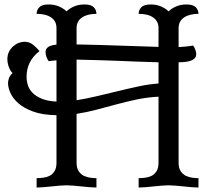

<svg xmlns="http://www.w3.org/2000/svg" viewBox="-20 -840 959 860"><path d="M99 -496Q99 -477 105 -458Q111 -439 126.5 -423.5Q142 -408 168 -397.5Q194 -387 233 -385V-570L198 -566Q193 -572 188.5 -584Q184 -596 184 -607Q184 -636 233 -640V-714Q233 -745 209.5 -761.5Q186 -778 144 -778Q144 -795 156 -807.5Q168 -820 198 -820Q224 -820 244.5 -811Q265 -802 278 -789Q291 -802 311.5 -811Q332 -820 358 -820Q388 -820 400 -807.5Q412 -795 412 -778Q371 -778 347 -761.5Q323 -745 323 -714V-641Q426 -639 521 -635.5Q616 -632 690 -630V-714Q690 -745 666.5 -761.5Q643 -778 601 -778Q601 -795 613 -807.5Q625 -820 655 -820Q681 -820 701.5 -811Q722 -802 735 -789Q748 -802 768.5 -811Q789 -820 815 -820Q845 -820 857 -807.5Q869 -795 869 -778Q828 -778 804 -761.5Q780 -745 780 -714V-629Q795 -630 811.5 -631.5Q828 -633 845 -636Q850 -630 854.5 -618.5Q859 -607 859 -597Q859 -561 780 -561V-111Q780 -87 789.5 -73Q799 -59 812.5 -52.5Q826 -46 841.5 -44Q857 -42 869 -42V0Q857 0 839 -1.5Q821 -3 802 -5Q783 -7 765 -8.5Q747 -10 735 -10Q723 -10 705 -8.5Q687 -7 668 -5Q649 -3 631 -1.5Q613 0 601 0V-42Q614 -42 630 -44Q646 -46 659 -52.5Q672 -59 681 -73Q690 -87 690 -111V-407Q637 -404 590.5 -394Q544 -384 499.5 -372Q455 -360 411.5 -348.5Q368 -337 323 -330V-111Q323 -87 332.5 -73Q342 -59 355.5 -52.5Q369 -46 384.5 -44Q400 -42 412 -42V0Q400 0 382 -1.5Q364 -3 345 -5Q326 -7 308 -8.5Q290 -10 278 -10Q266 -10 248 -8.5Q230 -7 211 -5Q192 -3 174 -1.5Q156 0 144 0V-42Q157 -42 173 -44Q189 -46 202 -52.5Q215 -59 224 -73Q233 -87 233 -111V-324Q170 -325 128 -340.5Q86 -356 61.5 -378Q37 -400 26.5 -424Q16 -448 16 -467Q16 -478 20 -489.5Q24 -501 36 -513Q25 -524 19 -541.5Q13 -559 13 -575Q13 -594 20.5 -608.5Q28 -623 39.5 -633Q51 -643 64.5 -648Q78 -653 90 -653Q112 -653 129 -639Q146 -625 157 -611Q99 -567 99 -496ZM323 -391Q366 -398 413 -409Q460 -420 507 -431.5Q554 -443 600.5 -453Q647 -463 690 -466V-561Q639 -562 595.5 -564Q552 -566 509 -567.5Q466 -569 421 -570.5Q376 -572 323 -573Z"/></svg>

Font: Milonga
Style: Regular
Weight: 400
Designer: Pablo Impallari, Brenda Gallo, Rodrigo Fuenzalida
Foundry: Pablo Impallari, Brenda Gallo, Rodrigo Fuenzalida
Version: Version 1.000; ttfautohint (v0.93) -l 8 -r 50 -G 200 -x 14 -